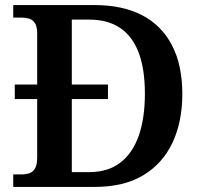

<svg xmlns="http://www.w3.org/2000/svg" viewBox="-20 -734 792 754"><path d="M32 0V-49H63Q81 -49 95 -53.5Q109 -58 117.5 -72.5Q126 -87 126 -116V-345H38V-402H126V-602Q126 -630 117 -643.5Q108 -657 94 -661Q80 -665 63 -665H32V-714H353Q461 -714 537.5 -674.5Q614 -635 655 -557Q696 -479 696 -365Q696 -256 657.5 -174Q619 -92 543 -46Q467 0 352 0ZM330 -58Q403 -58 451.5 -94.5Q500 -131 524.5 -200Q549 -269 549 -366Q549 -463 524.5 -527.5Q500 -592 451.5 -624.5Q403 -657 331 -657H262V-402H404V-345H262V-58Z"/></svg>

Font: Noto Serif Armenian SemiBold
Style: Regular
Weight: 600
Version: Version 2.007